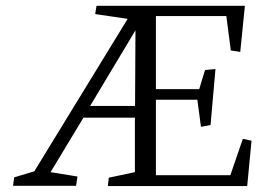

<svg xmlns="http://www.w3.org/2000/svg" viewBox="-20 -627 890 647"><path d="M236.3 -1 241.2 -32.2 150.4 -46.9 261.2 -230.5H434.6V-46.9L346.7 -28.3L343.3 0H813L827.6 -152.8L798.3 -159.2L756.3 -36.6H505.4V-291H645L657.2 -199.7L689.5 -205.6L706.1 -394.5L670.9 -391.1L651.4 -326.7H505.4V-572.8H742.7L757.8 -457L789.6 -452.1L805.2 -607.4H305.2L300.8 -579.6L410.2 -563.5L95.7 -49.8L27.8 -29.3L23.9 -1ZM436.5 -524.9 435.1 -270H283.7Z"/></svg>

Font: Neuton Light
Style: Regular
Weight: 300
Designer: Brian M Zick
Foundry: Brian M Zick
Version: Version 1.560